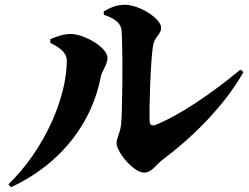

<svg xmlns="http://www.w3.org/2000/svg" viewBox="-20 -754 1040 802"><path d="M413 -706 414 -692C459 -678 486 -656 488 -626C494 -529 491 -281 486 -236C482 -197 467 -179 467 -155C467 -120 537 -33 582 -33C614 -33 636 -70 658 -86C776 -174 914 -306 997 -453L984 -463C860 -360 725 -270 631 -233C614 -226 605 -232 605 -249C603 -318 609 -497 619 -562C625 -602 653 -609 653 -638C653 -676 563 -734 502 -734C472 -734 449 -727 413 -706ZM190 -575C229 -556 259 -534 259 -501C259 -344 164 -128 15 16L26 28C249 -76 367 -255 401 -433C406 -459 429 -484 429 -512C429 -558 328 -612 277 -612C243 -612 216 -601 190 -590Z"/></svg>

Font: Source Han Serif KR Heavy
Style: Regular
Weight: 900
Designer: Ryoko NISHIZUKA 西塚涼子 (kana & ideographs); Frank Grießhammer (Latin, Greek & Cyrillic); Wenlong ZHANG 张文龙 (bopomofo); San
Foundry: Adobe
Version: Version 2.001;hotconv 1.1.0;makeotfexe 2.6.0